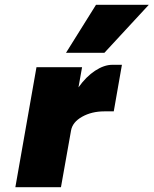

<svg xmlns="http://www.w3.org/2000/svg" viewBox="-20 -780 640 800"><path d="M600 -760 415 -560H255L380 -760ZM132 -500H322L307 -416Q339 -461 376.5 -485.5Q414 -510 448 -510H488L454 -316H415Q362 -316 322 -293.5Q282 -271 276 -236L234 0H44Z"/></svg>

Font: Overused Grotesk Black
Style: Italic
Weight: 900
Italic angle: -10°
Version: Version 0.003